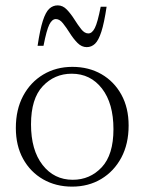

<svg xmlns="http://www.w3.org/2000/svg" viewBox="-20 -685 538 715"><path d="M248.5 10Q188 10 140.5 -17.2Q93 -44.5 66 -93.5Q39 -142.5 39 -208.5Q39 -277 66.2 -328Q93.5 -379 141.2 -407.5Q189 -436 249.5 -436Q310.5 -436 357.8 -408.8Q405 -381.5 432 -332.5Q459 -283.5 459 -217.5Q459 -149 431.8 -98Q404.5 -47 357 -18.5Q309.5 10 248.5 10ZM251 -15.5Q315 -15.5 358.8 -62Q402.5 -108.5 402.5 -204Q402.5 -300 359.8 -355.2Q317 -410.5 247 -410.5Q183 -410.5 139.2 -364Q95.5 -317.5 95.5 -222Q95.5 -126 138.5 -70.8Q181.5 -15.5 251 -15.5ZM377 -660Q368 -599.5 357.5 -567Q347 -534.5 333.8 -522Q320.5 -509.5 303 -509.5Q284 -509.5 268.5 -525.2Q253 -541 240 -561.8Q227 -582.5 214.5 -598.2Q202 -614 188 -614Q174 -614 163.8 -593.8Q153.5 -573.5 142 -514.5H120Q129 -575 139.5 -607.5Q150 -640 163.5 -652.5Q177 -665 195 -665Q214 -665 229 -649.2Q244 -633.5 257 -612.8Q270 -592 282.5 -576.2Q295 -560.5 309 -560.5Q323 -560.5 333.2 -580.8Q343.5 -601 355 -660Z"/></svg>

Font: Newsreader Text Light
Style: Regular
Weight: 300
Designer: Hugues Gentile
Foundry: Production Type
Version: Version 1.002